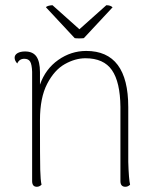

<svg xmlns="http://www.w3.org/2000/svg" viewBox="-20 -707 602 735"><path d="M478 0Q470 8 460 8Q441 8 441 -14V-298Q440 -393 408.5 -438.5Q377 -484 307 -484Q268 -484 228 -461.5Q188 -439 160.5 -386Q133 -333 133 -247Q133 -97 134 -57Q135 -17 139 0Q131 8 121 8Q103 8 103 -14V-432Q102 -460 95.5 -471Q89 -482 73 -482Q54 -482 46 -464Q36 -475 36 -486Q36 -497 47 -503.5Q58 -510 76 -510Q106 -510 119.5 -490.5Q133 -471 133 -431V-383Q154 -443 203 -477.5Q252 -512 310 -512Q471 -512 471 -297V-87Q473 -21 478 0ZM284 -595 387 -687Q403 -687 411 -679L301 -561Q295 -560 283 -560Q272 -560 266 -561L156 -679Q158 -683 166.5 -685Q175 -687 181 -687Z"/></svg>

Font: Arima Madurai Thin
Style: Regular
Weight: 250
Designer: Joana Correia and Natanael Gama
Foundry: NDISCOVER
Version: Version 1.020; ttfautohint (v1.5) -l 7 -r 28 -G 50 -x 13 -D 